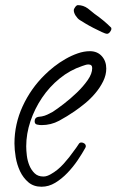

<svg xmlns="http://www.w3.org/2000/svg" viewBox="-20 -669 445 733"><path d="M385.7 -407.2Q385.7 -382.8 374 -358.9Q362.3 -335 344.2 -313.5Q326.2 -292 304.7 -274.4Q283.2 -256.8 264.6 -244.1Q236.3 -224.6 205.6 -208Q174.8 -191.4 138.7 -191.4Q130.9 -191.4 121.6 -193.4Q112.3 -195.3 112.3 -206.1Q112.3 -219.7 125 -222.7Q127.9 -223.6 131.8 -223.6Q135.7 -223.6 139.6 -224.6Q150.4 -226.6 160.6 -231.4Q170.9 -236.3 181.6 -242.2Q198.2 -252.9 223.6 -272.5Q249 -292 273.4 -315.4Q297.9 -338.9 314.9 -363.3Q332 -387.7 332 -409.2Q332 -422.9 317.4 -422.9Q311.5 -422.9 305.7 -420.9Q299.8 -418.9 293.9 -417Q247.1 -401.4 208 -369.6Q168.9 -337.9 140.6 -295.9Q112.3 -253.9 96.2 -206.1Q80.1 -158.2 80.1 -110.4Q80.1 -94.7 82.5 -74.7Q85 -54.7 92.3 -37.1Q99.6 -19.5 112.3 -7.3Q125 4.9 145.5 4.9Q153.3 4.9 160.2 2.4Q167 0 173.8 -3.9Q200.2 -18.6 222.7 -43.5Q245.1 -68.4 262.7 -93.8Q267.6 -99.6 272 -106.4Q276.4 -113.3 281.2 -120.1Q284.2 -125 291 -125Q296.9 -125 302.2 -121.1Q307.6 -117.2 307.6 -110.4Q307.6 -108.4 305.7 -104.5Q293.9 -83 276.4 -57.1Q258.8 -31.2 237.3 -8.8Q215.8 13.7 190.9 28.8Q166 43.9 138.7 43.9Q108.4 43.9 88.4 26.9Q68.4 9.8 56.6 -15.1Q44.9 -40 40 -68.8Q35.2 -97.7 35.2 -121.1Q35.2 -195.3 66.4 -263.2Q97.7 -331.1 150.4 -382.8Q166 -398.4 186.5 -414.6Q207 -430.7 230 -443.8Q252.9 -457 276.9 -465.3Q300.8 -473.6 323.2 -473.6Q351.6 -473.6 368.7 -454.6Q385.7 -435.5 385.7 -407.2ZM405.3 -559.6Q405.3 -553.7 399.9 -546.9Q394.5 -540 388.7 -540Q382.8 -540 368.2 -546.9Q353.5 -553.7 336.4 -562.5Q319.3 -571.3 304.7 -580.1Q290 -588.9 284.2 -592.8Q276.4 -597.7 269 -608.9Q261.7 -620.1 261.7 -629.9Q261.7 -634.8 267.1 -642.1Q272.5 -649.4 277.3 -649.4Q297.9 -649.4 315.4 -636.7Q322.3 -631.8 328.1 -626.5Q334 -621.1 340.8 -616.2Q376 -591.8 404.3 -563.5Q404.3 -562.5 404.8 -561.5Q405.3 -560.5 405.3 -559.6Z"/></svg>

Font: Calligraffitti
Style: Regular
Weight: 400
Designer: Dathan Boardman
Foundry: Open Window
Version: Version 1.002